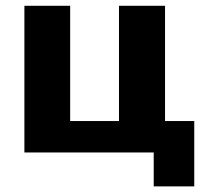

<svg xmlns="http://www.w3.org/2000/svg" viewBox="-20 -540 733 680"><path d="M66.4 0V-519.5H228.5V-111.3H401.4V-519.5H564.5V-111.3H668V120.1H524.4V0Z"/></svg>

Font: GenEi M Gothic v2 Heavy
Style: Regular
Weight: 800
Version: Version 2.0